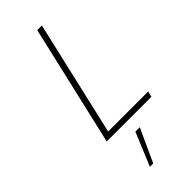

<svg xmlns="http://www.w3.org/2000/svg" viewBox="-305 -743 1051 1051"><g transform="rotate(-45 220.5 -217.5)"><path d="M235 73H269L181 265H155ZM432 0H86L248 -700H284L130 -33H440Z"/></g></svg>

Font: Titillium Web ExtraLight
Style: Italic
Weight: 275
Italic angle: -13°
Version: Version 1.002;PS 57.000;hotconv 1.0.70;makeotf.lib2.5.55311